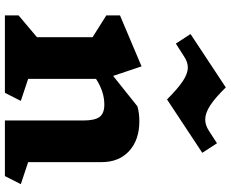

<svg xmlns="http://www.w3.org/2000/svg" viewBox="-99 -843 942 784"><g transform="rotate(90 372.0 -451.0)"><path d="M699 0H472V-320Q472 -367 457.5 -386.5Q443 -406 407 -406Q354 -406 302 -372V-95L392 -65L359 0H43V-56L132 -131V-358L43 -414V-470L251 -558L290 -442L414 -541Q441 -549 475 -549Q551 -549 596.5 -507.5Q642 -466 642 -395V-95L732 -65ZM468 -818Q491 -818 514 -833L565 -866L604 -806L386 -662Q341 -707 310.5 -727Q280 -747 255 -747Q233 -747 208 -730L158 -698L119 -758L337 -902Q380 -858 411 -838Q442 -818 468 -818Z"/></g></svg>

Font: InknutAntiqua
Style: Bold
Weight: 700
Designer: Claus Eggers Srensen
Foundry: Claus Eggers Srensen
Version: Version 1.000; ttfautohint (v1.2) -l 7 -r 28 -G 50 -x 13 -D 